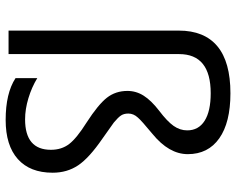

<svg xmlns="http://www.w3.org/2000/svg" viewBox="-96 -708 815 662"><g transform="rotate(90 311.0 -377.5)"><path d="M302 -765Q194 -765 140 -720Q86 -675 86 -587V0H167V-588Q167 -697 302 -697Q364 -697 397 -676Q430 -655 430 -616Q430 -591 414.5 -569Q399 -547 362 -519Q327 -492 310.5 -466Q294 -440 294 -410Q294 -369 317.5 -339Q341 -309 403 -269Q457 -235 477 -209Q497 -183 497 -146Q497 -57 392 -57Q357 -57 319 -68.5Q281 -80 250 -99V-24Q302 10 394 10Q482 10 529 -32Q576 -74 576 -152Q576 -202 550.5 -240Q525 -278 458 -324Q415 -354 403 -363Q385 -378 378.5 -388Q372 -398 372 -413Q372 -431 386 -446Q396 -458 442 -496Q512 -553 512 -618Q512 -688 457.5 -726.5Q403 -765 302 -765Z"/></g></svg>

Font: OpenSansMMV
Style: Regular
Weight: 400
Designer: Steve Matteson
Foundry: Ascender Corporation
Version: Version 4.000